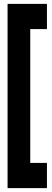

<svg xmlns="http://www.w3.org/2000/svg" viewBox="-20 -760 269 990"><path d="M136 80H222V210H19V-740H222V-610H136Z"/></svg>

Font: Georama ExtraCondensed ExtraBold
Style: Regular
Weight: 800
Width: 2
Designer: Jean-Baptiste Levee
Foundry: Production Type
Version: Version 1.000